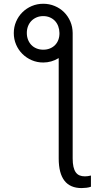

<svg xmlns="http://www.w3.org/2000/svg" viewBox="-20 -780 548 1005"><path d="M52.2 -606.9Q52.2 -638.8 64.3 -666.9Q76.3 -695 97.3 -715.7Q118.3 -736.5 146.3 -748.4Q174.4 -760.3 206.3 -760.3Q238.3 -760.3 266.3 -748.6Q294.4 -736.9 315.2 -716.3Q335.9 -695.7 348 -667.8Q360.1 -639.9 360.4 -607.2V49.4Q360.4 74.9 364.5 92.9Q368.6 110.8 376.6 122Q384.6 133.2 396.5 138.1Q408.4 143.1 424.4 143.1Q439.6 143.1 456 138.8V197.4Q446.7 201 432.7 202.8Q418.7 204.5 407.3 204.5Q287.3 204.5 287.3 49.4V-475.9Q249.3 -452.8 206.3 -452.8Q174.4 -452.8 146.3 -464.8Q118.3 -476.9 97.3 -497.7Q76.3 -518.5 64.3 -546.5Q52.2 -574.6 52.2 -606.9ZM120.4 -607.6Q120.4 -588.4 126.6 -572.4Q132.8 -556.5 144 -544.7Q155.2 -533 171.2 -526.5Q187.1 -519.9 206.3 -519.9Q225.9 -519.9 241.7 -526.5Q257.5 -533 268.6 -544.6Q279.8 -556.1 285.7 -572.3Q291.5 -588.4 291.2 -607.6Q290.8 -626.4 284.8 -642.6Q278.8 -658.7 267.8 -670.5Q256.7 -682.2 241.1 -688.9Q225.5 -695.7 206.3 -695.7Q187.1 -695.7 171.3 -688.9Q155.5 -682.2 144.2 -670.5Q132.8 -658.7 126.6 -642.6Q120.4 -626.4 120.4 -607.6Z"/></svg>

Font: Inter P Light
Style: Regular
Weight: 300
Designer: Rasmus Andersson
Foundry: rsms
Version: Version 3.018;git-588b23468